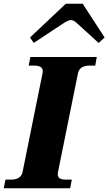

<svg xmlns="http://www.w3.org/2000/svg" viewBox="-42 -1004 578 1024"><path d="M118 -804 309 -984H399L516 -804L484 -775L372 -877Q352 -897 336 -897Q322 -897 292 -877L138 -775ZM-13 -46H16Q69 -46 78 -85L185 -614Q186 -618 186 -625Q186 -654 141 -654H111L120 -700H474L466 -654H435Q383 -654 374 -614L267 -85Q266 -81 266 -74Q266 -60 276.5 -53Q287 -46 310 -46H341L332 0H-22Z"/></svg>

Font: Taviraj ExtraBold
Style: Italic
Weight: 800
Italic angle: -12°
Designer: Katatrad Team
Foundry: CadsonDemak
Version: Version 1.001